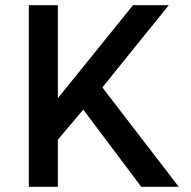

<svg xmlns="http://www.w3.org/2000/svg" viewBox="-20 -720 735 740"><path d="M91 0V-700H203V-341.5L492.5 -700H630.5L374.5 -383L669 0H524.5L301 -297.5L203 -181.5V0Z"/></svg>

Font: Geologica Roman
Style: Regular
Weight: 400
Designer: Sindre Bremnes, Frode Helland
Foundry: Monokrom Skriftforlag AS
Version: Version 1.010;gftools[0.9.28]